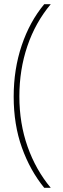

<svg xmlns="http://www.w3.org/2000/svg" viewBox="-20 -734 298 912"><path d="M45 -275Q45 -405 83 -518Q121 -631 190 -714H221Q148 -627 110 -515Q72 -403 72 -276Q72 -148 111 -37.5Q150 73 221 158H190Q123 76 84 -33Q45 -142 45 -275Z"/></svg>

Font: Noto Sans Lao Looped UI SmCd Thin
Style: Regular
Weight: 100
Width: 4
Designer: Mark Frömberg, Ben Mitchell
Foundry: The Fontpad Ltd
Version: Version 1.001